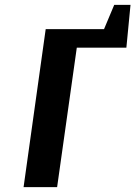

<svg xmlns="http://www.w3.org/2000/svg" viewBox="-20 -770 557 790"><path d="M517 -750 500 -574H296L215 0H77L168 -650H408L450 -750Z"/></svg>

Font: Arsenal
Style: Bold Italic
Weight: 700
Italic angle: -9.10001°
Designer: Andrij Shevchenko
Foundry: Stairsfor
Version: Version 2.001;PS 002.001;hotconv 1.0.88;makeotf.lib2.5.64775